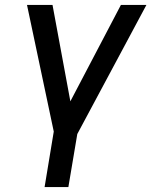

<svg xmlns="http://www.w3.org/2000/svg" viewBox="-20 -540 640 775"><path d="M160 215 197 -9 89 -520H192L264 -131L468 -520H571L292 1L256 215Z"/></svg>

Font: Iosevka Medium Extended
Style: Italic
Weight: 500
Width: 7
Italic angle: -9°
Monospace: yes
Designer: Belleve Invis
Foundry: Belleve Invis
Version: Version 32.5.0; ttfautohint (v1.8.4)